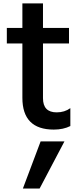

<svg xmlns="http://www.w3.org/2000/svg" viewBox="-20 -716 469 1110"><path d="M19.5 -464.8V-554.7H109.4V-696.3H228.5V-554.7H378.9V-464.8H228.5V-148.4Q228.5 -66.4 307.6 -66.4Q353.5 -66.4 386.7 -90.8V12.7Q345.7 33.2 291 33.2Q109.4 33.2 109.4 -150.4V-464.8ZM112.3 374 214.8 101.6H352.5L209 374Z"/></svg>

Font: GenEi M Gothic v2 Medium
Style: Regular
Weight: 500
Version: Version 2.0